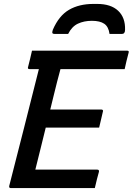

<svg xmlns="http://www.w3.org/2000/svg" viewBox="-20 -958 676 978"><path d="M327 -785H259Q249 -785 247 -789.5Q245 -794 249 -806Q280 -878 331.5 -908Q383 -938 456 -938H475Q545 -938 582 -903Q619 -868 617 -806Q617 -785 600 -785H538Q533 -822 511 -837Q489 -852 448 -852Q408 -852 377 -837.5Q346 -823 327 -785ZM35 0Q25 0 27 -11Q103 -307 178 -606H131Q119 -606 123 -617Q129 -640 133.5 -659Q138 -678 143 -700H627Q639 -700 635 -689Q629 -667 624.5 -648Q620 -629 615 -606H288Q284 -590 279.5 -574Q275 -558 271 -542Q262 -507 253.5 -471.5Q245 -436 236 -400H497Q502 -400 504 -396.5Q506 -393 504 -389Q501 -377 495.5 -352.5Q490 -328 485 -308H213Q200 -254 186.5 -200.5Q173 -147 160 -94H475Q486 -94 484 -83Q480 -69 474 -46Q468 -23 463 0Z"/></svg>

Font: Recursive Mn Lnr St Med
Style: Italic
Weight: 500
Italic angle: -15°
Monospace: yes
Version: Version 1.079;hotconv 1.0.112;makeotfexe 2.5.65598; ttfautoh